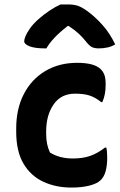

<svg xmlns="http://www.w3.org/2000/svg" viewBox="-20 -833 540 865"><path d="M328 -550Q405 -550 434 -521Q445 -510 450.5 -495Q456 -480 456 -452Q456 -429 452.5 -410Q449 -391 441 -373H436Q408 -395 382.5 -403Q357 -411 318 -411Q255 -411 221.5 -362.5Q188 -314 188 -241V-229Q188 -182 205 -146Q248 -119 308 -119Q353 -119 386 -130.5Q419 -142 453 -168H459Q463 -151 463 -123Q463 -88 456 -62Q449 -36 433 -21Q418 -6 383.5 3Q349 12 301 12Q232 12 175.5 -14Q119 -40 86 -95.5Q53 -151 53 -240V-254Q53 -343 87.5 -409.5Q122 -476 184 -513Q246 -550 328 -550ZM253 -813H285Q311 -813 329 -807.5Q347 -802 375 -782Q410 -756 442.5 -719.5Q475 -683 499 -633Q470 -615 425 -615Q404 -615 392 -622Q380 -629 364 -650Q351 -666 334.5 -681.5Q318 -697 289 -716H285Q248 -687 225 -662.5Q202 -638 189 -615H183Q137 -615 113 -624.5Q89 -634 89 -647Q89 -655 94.5 -669Q100 -683 113 -702Q128 -724 152 -745.5Q176 -767 203 -785Q230 -803 253 -813Z"/></svg>

Font: Recursive Sn Csl St
Style: Bold
Weight: 700
Version: Version 1.079;hotconv 1.0.112;makeotfexe 2.5.65598; ttfautoh